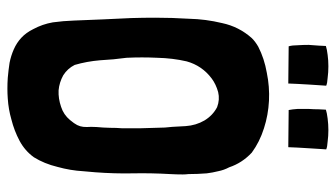

<svg xmlns="http://www.w3.org/2000/svg" viewBox="-216 -691 916 524"><g transform="rotate(90 242.0 -429.0)"><path d="M396.5 -658.2Q367.2 -679.7 330.1 -691.4Q293.9 -703.1 254.9 -705.1Q216.8 -707 178.7 -699.2Q139.6 -692.4 107.4 -675.8Q93.8 -668 84 -658.2Q52.7 -623 43 -577.1Q32.2 -532.2 31.2 -487.3Q28.3 -440.4 28.3 -394.5Q28.3 -362.3 29.3 -329.1Q33.2 -251 36.1 -172.9Q37.1 -143.6 41 -115.2Q45.9 -86.9 59.6 -61.5Q69.3 -42 83 -29.3Q96.7 -16.6 114.3 -8.8Q131.8 -1 151.4 2.9Q170.9 5.9 192.4 7.8Q207 8.8 221.7 8.8Q235.4 8.8 249 7.8Q278.3 5.9 305.7 -2Q336.9 -9.8 364.3 -24.4Q391.6 -39.1 409.2 -63.5Q426.8 -91.8 435.5 -127.9Q445.3 -163.1 447.3 -198.2Q448.2 -209 450.2 -231.4Q454.1 -283.2 453.1 -333Q452.1 -382.8 455.1 -435.5Q456.1 -453.1 456.1 -469.7Q456.1 -477.5 455.1 -485.4Q455.1 -509.8 453.1 -535.2Q451.2 -550.8 447.3 -566.4Q444.3 -582 436.5 -596.7Q424.8 -631.8 396.5 -658.2ZM330.1 -304.7Q330.1 -302.7 329.1 -288.1Q329.1 -273.4 328.1 -252.9Q326.2 -232.4 326.2 -219.7Q327.1 -207 326.2 -198.2Q325.2 -189.5 321.3 -181.6Q317.4 -173.8 307.6 -162.1Q293 -144.5 271.5 -137.7Q249 -129.9 226.6 -130.9Q205.1 -132.8 185.5 -143.6Q167 -155.3 157.2 -174.8Q147.5 -208 144.5 -244.1Q142.6 -281.2 137.7 -316.4Q135.7 -358.4 137.7 -400.4Q138.7 -442.4 147.5 -480.5Q159.2 -522.5 194.3 -548.8Q210 -560.5 231.4 -566.4Q252 -571.3 272.5 -563.5Q294.9 -551.8 308.6 -529.3Q322.3 -505.9 324.2 -477.5Q325.2 -460.9 326.2 -441.4Q328.1 -421.9 328.1 -420.9Q329.1 -398.4 330.1 -352.5Q330.1 -340.8 330.1 -304.7ZM208 -757.8Q208 -757.8 208 -758.8Q208 -758.8 208 -759.8Q208 -766.6 209 -783.2Q210 -798.8 210.9 -816.4Q211.9 -834 212.9 -846.7Q213.9 -860.4 213.9 -861.3Q207 -864.3 192.4 -865.2Q177.7 -867.2 161.1 -867.2Q144.5 -867.2 129.9 -865.2Q114.3 -863.3 105.5 -860.4Q105.5 -853.5 104.5 -840.8Q103.5 -828.1 102.5 -813.5Q102.5 -797.9 103.5 -783.2Q103.5 -768.6 106.4 -758.8Q107.4 -758.8 109.4 -758.8Q132.8 -758.8 206.1 -757.8Q206.1 -757.8 208 -757.8ZM381.8 -757.8Q381.8 -757.8 381.8 -758.8Q381.8 -758.8 381.8 -759.8Q381.8 -766.6 382.8 -783.2Q383.8 -798.8 384.8 -816.4Q385.7 -834 386.7 -846.7Q387.7 -860.4 387.7 -861.3Q380.9 -864.3 366.2 -865.2Q351.6 -867.2 335 -867.2Q319.3 -867.2 303.7 -865.2Q288.1 -863.3 279.3 -860.4Q279.3 -853.5 278.3 -840.8Q278.3 -828.1 277.3 -813.5Q277.3 -797.9 277.3 -783.2Q278.3 -768.6 280.3 -758.8Q281.2 -758.8 283.2 -758.8Q307.6 -758.8 379.9 -757.8Q380.9 -757.8 381.8 -757.8Z"/></g></svg>

Font: Londrina Solid
Style: NNS
Weight: 400
Designer: Marcelo Magalhaes
Version: Version 1.002